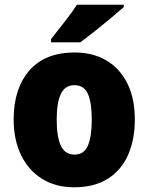

<svg xmlns="http://www.w3.org/2000/svg" viewBox="-20 -786 633 816"><path d="M553 -278Q553 -193 524.5 -128Q496 -63 438.5 -26.5Q381 10 295 10Q216 10 158 -26.5Q100 -63 69 -128Q38 -193 38 -278Q38 -409 104.5 -486Q171 -563 298 -563Q373 -563 430.5 -530Q488 -497 520.5 -433Q553 -369 553 -278ZM221 -277Q221 -205 238.5 -167Q256 -129 297 -129Q337 -129 353.5 -167Q370 -205 370 -278Q370 -350 353.5 -387Q337 -424 296 -424Q257 -424 239 -387.5Q221 -351 221 -277ZM506 -756Q486 -738 452.5 -710Q419 -682 383 -653.5Q347 -625 321 -606H197V-620Q222 -652 254 -692.5Q286 -733 307 -766H506Z"/></svg>

Font: Noto Sans Tamil SemiCondensed Black
Style: Regular
Weight: 900
Width: 4
Designer: Jelle Bosma - Monotype Design Team
Foundry: Monotype Imaging Inc.
Version: Version 2.004; ttfautohint (v1.8.4.7-5d5b)